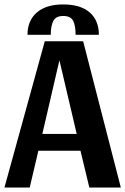

<svg xmlns="http://www.w3.org/2000/svg" viewBox="-21 -846 565 866"><path d="M342 -166H152L113 0H-1L181 -660H354L524 0H382ZM170 -242H325L247 -574ZM264 -826Q342 -826 383.5 -790Q425 -754 425 -689H320Q320 -730 309 -752Q298 -774 264 -774Q231 -774 219.5 -751.5Q208 -729 208 -689H103Q103 -753 145 -789.5Q187 -826 264 -826Z"/></svg>

Font: Sansita Medium
Style: Regular
Weight: 500
Designer: Pablo Cosgaya
Foundry: Omnibus-Type
Version: Version 1.006